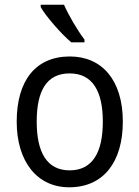

<svg xmlns="http://www.w3.org/2000/svg" viewBox="-20 -879 592 816"><path d="M252 -859H153V-849C173 -812 241 -734 283 -699H339V-711C311 -747 271 -815 252 -859ZM502 -362C502 -540 412 -639 277 -639C131 -639 51 -536 51 -362C51 -192 138 -83 274 -83C421 -83 502 -192 502 -362ZM136 -362C136 -493 178 -567 276 -567C373 -567 417 -492 417 -362C417 -231 373 -155 276 -155C179 -155 136 -232 136 -362Z"/></svg>

Font: Noto Sans Kannada UI SemiCondensed SemiBold
Style: Regular
Weight: 600
Width: 4
Designer: Jelle Bosma - Monotype Design Team
Foundry: Monotype Imaging Inc.
Version: Version 2.006